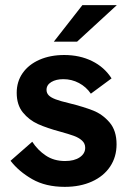

<svg xmlns="http://www.w3.org/2000/svg" viewBox="-20 -717 512 747"><path d="M21 -91.5 105.5 -165.5Q126.5 -133 158.2 -111.8Q190 -90.5 233 -90.5Q269 -90.5 290.2 -105Q311.5 -119.5 311.5 -142Q311.5 -159 299 -170.2Q286.5 -181.5 267.2 -188.5Q248 -195.5 213.5 -205Q163 -218.5 128 -234.2Q93 -250 69 -279.5Q45 -309 45 -356Q45 -399.5 68.2 -432.8Q91.5 -466 133.5 -484.5Q175.5 -503 230 -503Q290 -503 338 -479.5Q386 -456 414 -412L333.5 -352.5Q315.5 -379 287.2 -394Q259 -409 226.5 -409Q198 -409 179.5 -397.8Q161 -386.5 161 -367.5Q161 -355 169.5 -346.2Q178 -337.5 196.5 -330.5Q215 -323.5 249 -315.5Q305.5 -301.5 342.2 -287Q379 -272.5 406.2 -240.8Q433.5 -209 433.5 -155.5Q433.5 -106.5 408.5 -69Q383.5 -31.5 337.8 -10.8Q292 10 232 10Q157.5 10 105.2 -20Q53 -50 21 -91.5ZM300.5 -697H434.5L280 -555H189.5Z"/></svg>

Font: HK Grotesk
Style: Bold
Weight: 700
Designer: Alfredo Marco Pradil
Foundry: Hanken Design Co.
Version: Version 3.001